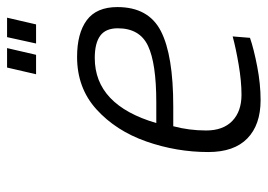

<svg xmlns="http://www.w3.org/2000/svg" viewBox="-127 -620 757 543"><g transform="rotate(-90 251.5 -348.5)"><path d="M332 -707H387L368 -625H313ZM418 -707H473L454 -625H400ZM93 -138Q93 -228 123 -313.5Q153 -399 213.5 -454Q274 -509 362 -509Q429 -509 466 -481.5Q503 -454 503 -395Q503 -307 435 -272Q367 -237 222 -237H166Q154 -192 154 -144Q154 -96 181 -70Q208 -44 255 -44Q293 -44 340 -52Q387 -60 420 -69L416 -20Q384 -9 334.5 0.5Q285 10 240 10Q170 10 131.5 -27.5Q93 -65 93 -138ZM234 -285Q344 -285 393.5 -308.5Q443 -332 443 -394Q443 -428 422 -443.5Q401 -459 359 -459Q226 -459 175 -285Z"/></g></svg>

Font: Cairo Light
Style: Italic
Weight: 300
Italic angle: -13°
Designer: Mohamed Gaber, Accademia di Belle Arti di Urbino and others
Foundry: Kief Type Foundry, Accademia di Belle Arti di Urbino and others
Version: Version 3.011